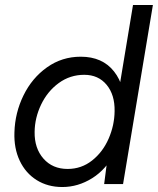

<svg xmlns="http://www.w3.org/2000/svg" viewBox="-20 -740 635 772"><path d="M410.8 -93 514.8 -720H594.8L474.8 0H398.8ZM38 -207.8Q40.2 -286.5 74.5 -356.5Q108.8 -426.5 168.9 -469.2Q229 -512 304.7 -512Q391.7 -512 438.4 -452.8Q485.2 -393.7 481.5 -295.5Q479.3 -198.3 443.5 -128.8Q407.7 -59.2 350.8 -23.6Q293.8 12 230.5 12Q172.2 12 127.6 -15.8Q83 -43.7 59.3 -93.8Q35.7 -143.8 38 -207.8ZM440.8 -293Q442 -358.7 408.8 -398.9Q375.5 -439.2 318.8 -439.2Q261.7 -439.2 216.3 -406.1Q171 -373 145.4 -319.7Q119.8 -266.3 119.2 -209.5Q118.2 -143.8 154.8 -102.2Q191.3 -60.7 251.8 -60.7Q307.3 -60.7 350.2 -94.6Q393.2 -128.5 416.7 -182.3Q440.2 -236.2 440.8 -293Z"/></svg>

Font: Oak Sans Light Italic
Style: Regular
Weight: 400
Italic angle: -9.5°
Foundry: Erik Kennedy, Walven
Version: Version 1.000;Glyphs 3.1.2 (3151)